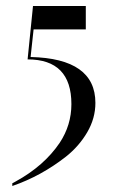

<svg xmlns="http://www.w3.org/2000/svg" viewBox="-20 -520 388 640"><path d="M218 -173Q218 -322 72 -322L90 -500H266V-422H92L82 -330Q298 -325 298 -177Q298 -126 271 -79.5Q244 -33 200 2Q117 67 21 100V91L32 85Q127 33 179 -44Q218 -103 218 -173Z"/></svg>

Font: Italiana
Style: Regular
Weight: 400
Designer: Santiago Orozco
Foundry: Santiago Orozco
Version: Version 001.001